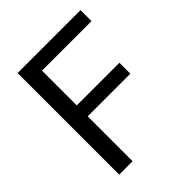

<svg xmlns="http://www.w3.org/2000/svg" viewBox="-199 -831 950 950"><g transform="rotate(-45 276.5 -355.5)"><path d="M474.6 -314H176.3V0H82.5V-710.9H522.9V-633.8H176.3V-390.6H474.6Z"/></g></svg>

Font: f72954
Style: 9700840
Weight: 400
Designer: Google
Version: Version 2.137; 2017